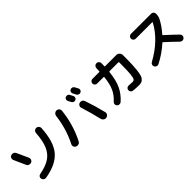

<svg xmlns="http://www.w3.org/2000/svg" viewBox="265 -2121 3470 3470"><g transform="rotate(-45 2000.0 -386.0)"><path d="M830.1 -743.2Q858.4 -741.2 876.5 -721.2Q894.5 -701.2 893.6 -672.9Q875 -340.8 743.2 -184.1Q611.3 -27.3 316.4 21.5Q290 25.4 268.6 9.8Q247.1 -5.9 242.2 -32.2Q237.3 -57.6 251.5 -77.6Q265.6 -97.7 292 -102.5Q457 -132.8 553.2 -196.3Q649.4 -259.8 698.7 -375Q748 -490.2 759.8 -679.7Q761.7 -708 781.7 -726.1Q801.8 -744.1 830.1 -743.2ZM225.6 -402.3Q171.9 -526.4 126 -624Q114.3 -650.4 124 -675.8Q133.8 -701.2 159.7 -711.9Q185.5 -722.7 213.4 -712.4Q241.2 -702.1 252.9 -675.8Q287.1 -603.5 355.5 -452.1Q366.2 -425.8 355 -399.4Q343.8 -373 318.4 -363.3Q291 -353.5 264.2 -364.3Q237.3 -375 225.6 -402.3Z M1608.4 -624Q1603.5 -633.8 1592.8 -652.8Q1582 -671.9 1577.1 -681.6Q1566.4 -703.1 1573.2 -725.6Q1580.1 -748 1600.6 -758.8Q1623 -769.5 1646 -762.7Q1668.9 -755.9 1679.7 -734.4Q1684.6 -724.6 1695.3 -704.6Q1706.1 -684.6 1710.9 -674.8Q1721.7 -653.3 1714.4 -630.9Q1707 -608.4 1685.5 -597.7Q1663.1 -587.9 1641.1 -595.2Q1619.1 -602.5 1608.4 -624ZM1766.6 -656.2Q1756.8 -675.8 1735.4 -715.8Q1724.6 -737.3 1731 -760.7Q1737.3 -784.2 1758.8 -793.9Q1781.2 -804.7 1804.7 -797.4Q1828.1 -790 1839.8 -767.6Q1862.3 -727.5 1873 -706.5Q1883.8 -685.5 1876.5 -663.1Q1869.1 -640.6 1847.2 -629.9Q1825.2 -619.1 1801.8 -626.5Q1778.3 -633.8 1766.6 -656.2ZM1706.1 -507.8Q1734.4 -515.6 1759.8 -502.9Q1785.2 -490.2 1794.9 -461.9Q1862.3 -266.6 1912.1 -60.5Q1918.9 -32.2 1902.3 -7.8Q1885.7 16.6 1857.4 23.4Q1827.1 29.3 1801.8 12.7Q1776.4 -3.9 1768.6 -33.2Q1720.7 -240.2 1661.1 -422.9Q1652.3 -450.2 1665.5 -475.1Q1678.7 -500 1706.1 -507.8ZM1100.6 4.9Q1074.2 -6.8 1064.9 -34.2Q1055.7 -61.5 1069.3 -86.9Q1200.2 -345.7 1235.4 -639.6Q1239.3 -669.9 1261.2 -689Q1283.2 -708 1312.5 -707Q1341.8 -705.1 1360.8 -683.1Q1379.9 -661.1 1377 -632.8Q1342.8 -308.6 1199.2 -28.3Q1186.5 -1 1157.2 8.3Q1127.9 17.6 1100.6 4.9Z M2172.9 -530.3Q2147.5 -530.3 2130.4 -547.9Q2113.3 -565.4 2113.3 -590.3Q2113.3 -615.2 2130.9 -632.8Q2148.4 -650.4 2172.9 -650.4H2345.7Q2357.4 -650.4 2358.4 -661.1Q2360.4 -707 2360.4 -734.4Q2361.3 -761.7 2379.9 -780.8Q2398.4 -799.8 2425.3 -799.8Q2452.1 -799.8 2471.2 -780.3Q2490.2 -760.7 2489.3 -734.4Q2489.3 -707 2487.3 -661.1Q2487.3 -650.4 2498 -650.4H2782.2Q2817.4 -650.4 2842.3 -625Q2867.2 -599.6 2867.2 -565.4V-546.9Q2867.2 -392.6 2861.3 -292Q2855.5 -191.4 2843.8 -126Q2832 -60.5 2809.1 -28.3Q2786.1 3.9 2758.8 15.6Q2731.4 27.3 2686.5 27.3Q2631.8 27.3 2542 18.6Q2516.6 16.6 2501 -2.9Q2485.4 -22.5 2487.3 -47.9Q2489.3 -73.2 2508.8 -89.4Q2528.3 -105.5 2553.7 -102.5Q2622.1 -97.7 2647.5 -97.7Q2679.7 -97.7 2694.8 -121.1Q2710 -144.5 2718.3 -227.1Q2726.6 -309.6 2726.6 -482.4V-518.6Q2726.6 -529.3 2714.8 -530.3H2490.2Q2480.5 -530.3 2477.5 -518.6Q2458 -328.1 2401.4 -208.5Q2344.7 -88.9 2236.3 6.8Q2216.8 23.4 2190.9 21.5Q2165 19.5 2147.5 0Q2130.9 -18.6 2132.3 -43.9Q2133.8 -69.3 2153.3 -85.9Q2239.3 -163.1 2285.2 -260.7Q2331.1 -358.4 2347.7 -518.6Q2348.6 -522.5 2345.2 -526.4Q2341.8 -530.3 2336.9 -530.3Z M3206.1 4.9Q3182.6 16.6 3158.2 8.8Q3133.8 1 3121.1 -22.5Q3109.4 -44.9 3116.7 -68.8Q3124 -92.8 3146.5 -105.5Q3505.9 -301.8 3665 -599.6Q3668.9 -609.4 3659.2 -610.4H3241.2Q3214.8 -610.4 3196.8 -628.4Q3178.7 -646.5 3178.7 -671.9Q3178.7 -697.3 3196.8 -715.3Q3214.8 -733.4 3241.2 -733.4H3756.8Q3783.2 -733.4 3801.3 -715.3Q3819.3 -697.3 3819.3 -671.9Q3819.3 -603.5 3793 -554.7Q3731.4 -436.5 3632.8 -325.2Q3625 -315.4 3632.8 -308.6Q3739.3 -212.9 3859.4 -96.7Q3877.9 -78.1 3877.9 -52.2Q3877.9 -26.4 3858.9 -7.3Q3839.8 11.7 3813.5 11.7Q3787.1 11.7 3767.6 -6.8Q3673.8 -99.6 3543.9 -217.8Q3536.1 -225.6 3527.3 -216.8Q3385.7 -87.9 3206.1 4.9Z"/></g></svg>

Font: Rounded-X Mgen+ 1m bold
Style: Bold
Weight: 700
Designer: [Source Han Sans]
Ryoko NISHIZUKA  (kana & ideographs); Paul D. Hunt (Latin, Greek & Cyrillic); Wenlong ZHANG  (bopomofo
Version: Version 1.059.20150602